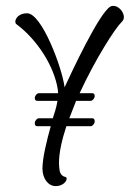

<svg xmlns="http://www.w3.org/2000/svg" viewBox="-20 -598 449 651"><path d="M169 33C193 33 206 17 206 8C206 5 205 3 202 2C191 0 184 -8 182 -21C181 -29 180 -37 180 -45C180 -81 190 -124 205 -170H287C294 -170 298 -177 300 -181C301 -183 301 -185 301 -188C301 -192 299 -197 293 -197H215L238 -256H287C294 -256 298 -263 300 -267C301 -269 301 -271 301 -273C301 -278 299 -282 293 -282H250C303 -397 370 -502 393 -524C398 -529 400 -534 400 -540C400 -558 382 -578 365 -578C362 -578 358 -578 355 -576C317 -557 218 -343 199 -302C191 -367 122 -553 72 -553H71C45 -553 32 -536 32 -525C32 -521 33 -517 37 -515C104 -465 164 -375 176 -294C176 -290 177 -286 177 -282H112C105 -282 101 -275 99 -271C98 -269 98 -267 98 -265C98 -261 100 -256 106 -256H175C173 -244 170 -232 167 -222L159 -197H112C105 -197 101 -190 99 -186C98 -184 98 -182 98 -179C98 -175 100 -170 106 -170H152C139 -123 124 -63 124 -27V-26C124 7 143 33 169 33Z"/></svg>

Font: Style Script
Style: Regular
Weight: 400
Designer: Robert E. Leuschke
Foundry: Robert E. Leuschke
Version: Version 1.010